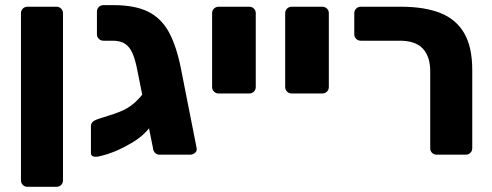

<svg xmlns="http://www.w3.org/2000/svg" viewBox="-20 -597 1898 741"><path d="M86 124Q75.4 124 68.1 116.8Q60.9 109.5 60.9 98.9V-545.9Q60.9 -556.5 68.1 -563.8Q75.4 -571 86 -571H198Q208.6 -571 215.9 -563.8Q223.1 -556.5 223.1 -545.9V98.9Q223.1 109.5 215.9 116.8Q208.6 124 198 124Z M595.6 0Q585 0 578.1 -7.2Q571.3 -14.5 570.5 -25.1L510.1 -325.1Q502.5 -364.8 492.1 -389.8Q481.6 -414.8 463.7 -427.3Q445.8 -439.9 414.4 -439.9H379.3Q368.6 -439.9 361.4 -447.1Q354.1 -454.4 354.1 -465V-552.1Q354.1 -562.7 361.4 -570Q368.6 -577.2 379.3 -577.2H417.5Q500.9 -577.2 551.9 -551.8Q603 -526.4 632.4 -471.9Q661.7 -417.4 678.6 -330.8L739 -25.1Q741 -14.5 732.7 -7.2Q724.5 0 713.9 0ZM495.2 -49.8Q455.8 -26 422.8 -12.5Q389.9 1 354.9 8Q344.9 9 337.9 6Q330.9 3 330.9 -7V-110.2Q330.9 -127.2 351.9 -135.2Q358.9 -138.2 378.6 -144.1Q398.4 -150 421.1 -157.8Q443.9 -165.6 459.6 -173.5Q482.5 -184.9 503 -203.7Q523.5 -222.5 538.9 -245.3Q554.4 -268.1 560.8 -290.9L618.8 -289.1Q614.4 -229.6 598.8 -183.4Q583.3 -137.1 557 -104Q530.7 -70.9 495.2 -49.8Z M823.8 -236.2Q813.1 -236.2 805.9 -243.5Q798.6 -250.7 798.6 -261.4V-545.9Q798.6 -556.5 805.9 -563.8Q813.1 -571 823.8 -571H942Q952.6 -571 959.9 -563.8Q967.1 -556.5 967.1 -545.9V-261.4Q967.1 -250.7 959.9 -243.5Q952.6 -236.2 942 -236.2Z M1105.8 -236.2Q1095.1 -236.2 1087.9 -243.5Q1080.6 -250.7 1080.6 -261.4V-545.9Q1080.6 -556.5 1087.9 -563.8Q1095.1 -571 1105.8 -571H1224Q1234.6 -571 1241.9 -563.8Q1249.1 -556.5 1249.1 -545.9V-261.4Q1249.1 -250.7 1241.9 -243.5Q1234.6 -236.2 1224 -236.2Z M1665.5 0Q1654.9 0 1647.6 -6.9Q1640.4 -13.9 1640.4 -24.5V-321.4Q1640.4 -378.9 1611.9 -409.4Q1583.5 -439.9 1522.5 -439.9H1372.4Q1361.8 -439.9 1354.5 -447.1Q1347.3 -454.4 1347.3 -465V-545.9Q1347.3 -556.5 1354.5 -563.8Q1361.8 -571 1372.4 -571H1528.1Q1618.1 -571 1679.2 -546.9Q1740.2 -522.7 1771.4 -469.2Q1802.6 -415.6 1802.6 -327V-25.1Q1802.6 -14.5 1795.4 -7.2Q1788.1 0 1777.5 0Z"/></svg>

Font: Rubik Light
Style: Regular
Weight: 300
Designer: Hubert and Fischer
Foundry: Hubert and Fischer
Version: Version 2.300;gftools[0.9.30]